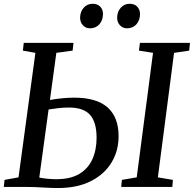

<svg xmlns="http://www.w3.org/2000/svg" viewBox="-20 -964 1000 990"><path d="M279 5.5Q245 5.5 200.5 2.8Q156 0 124.5 0H-0.5L3.5 -36.5L75.5 -49.5L162.5 -691.5L98 -703L102.5 -743H359L354.5 -703L270.5 -691.5L237.5 -448.5Q263.5 -453.5 298.2 -457Q333 -460.5 363 -460.5Q478 -460.5 534.8 -410Q591.5 -359.5 591.5 -261.5Q591.5 -186.5 555 -126Q518.5 -65.5 448.5 -30Q378.5 5.5 279 5.5ZM182.5 -48.5Q201.5 -44.5 225 -42.2Q248.5 -40 270 -40Q343 -40 388.8 -67.2Q434.5 -94.5 456.2 -142.8Q478 -191 478 -253.5Q478 -333 444.8 -371.2Q411.5 -409.5 335 -409.5Q306.5 -409.5 279.2 -406.2Q252 -403 230.5 -399.5ZM605 0 608.5 -36.5 685 -49.5 769 -691.5 696.5 -703 701.5 -743H959.5L955.5 -703L877.5 -691.5L794 -49.5L871.5 -36.5L868.5 0ZM443.5 -818Q422 -818 407.2 -834Q392.5 -850 393 -874.5Q394 -904.5 412 -924.5Q430 -944.5 457.5 -944.5Q483.5 -944.5 497.5 -929Q511.5 -913.5 511 -891Q510.5 -859 492.2 -838.5Q474 -818 443.5 -818ZM634.5 -818Q613 -818 598.2 -834Q583.5 -850 584 -874.5Q585 -904.5 603 -924.5Q621 -944.5 648.5 -944.5Q674.5 -944.5 688.2 -929Q702 -913.5 702 -891Q701.5 -859 683.2 -838.5Q665 -818 634.5 -818Z"/></svg>

Font: Merriweather Text Regular
Style: Italic
Weight: 400
Italic angle: -7.8°
Designer: Eben Sorkin
Foundry: Eben Sorkin
Version: Version 2.100; ttfautohint (v1.7.19-72a1) -l 8 -r 50 -G 200 